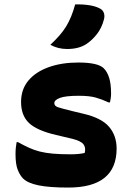

<svg xmlns="http://www.w3.org/2000/svg" viewBox="-20 -834 590 866"><path d="M300 -138Q335 -138 362 -144Q368 -167 357 -182.5Q346 -198 306 -208L234 -225Q147 -245 111 -279Q75 -313 75 -374Q75 -431 108 -470.5Q141 -510 199.5 -531Q258 -552 333 -552Q422 -552 448 -526Q464 -510 472.5 -482.5Q481 -455 481 -411Q481 -401 479.5 -391.5Q478 -382 476 -372H470Q440 -386 411.5 -394Q383 -402 336 -402Q276 -402 250.5 -392.5Q225 -383 225 -369Q225 -356 241 -350.5Q257 -345 306 -333L356 -321Q438 -302 472 -262Q506 -222 506 -164Q506 12 288 12Q203 12 154 2Q105 -8 84 -29Q70 -43 60 -68Q50 -93 50 -139Q50 -156 51.5 -169Q53 -182 55 -193H61Q88 -178 111 -167.5Q134 -157 159.5 -150.5Q185 -144 218.5 -141Q252 -138 300 -138ZM319 -814Q354 -815 382.5 -810.5Q411 -806 430 -796Q444 -789 448.5 -775.5Q453 -762 449 -747Q439 -708 417 -680Q395 -652 369 -635Q335 -613 283 -613Q241 -613 207 -632Q254 -675 278.5 -715Q303 -755 319 -814Z"/></svg>

Font: Recursive Sn Csl St XBd
Style: Regular
Weight: 800
Version: Version 1.085;hotconv 1.1.0;makeotfexe 2.6.0; ttfautohint (v